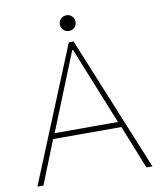

<svg xmlns="http://www.w3.org/2000/svg" viewBox="-93 -936 850 1011"><g transform="rotate(-10 332.0 -431.0)"><path d="M24.4 0 319.3 -719.7H344.7L639.6 0H607.4L510.7 -242.2L504.9 -252.9L334 -676.8H330.1L159.2 -252.9L153.3 -242.2L56.6 0ZM139.6 -232.4V-261.7H524.4V-232.4ZM331.1 -778.3Q313.5 -778.3 301.3 -790.5Q289.1 -802.7 289.1 -820.3Q289.1 -837.9 301.3 -850.1Q313.5 -862.3 331.1 -862.3Q348.6 -862.3 360.8 -850.1Q373 -837.9 373 -820.3Q373 -802.7 360.8 -790.5Q348.6 -778.3 331.1 -778.3Z"/></g></svg>

Font: Reddit Sans ExtraLight
Style: Regular
Weight: 250
Designer: Stephen Hutchings
Foundry: Reddit
Version: Version 1.014